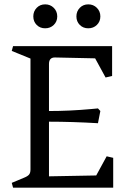

<svg xmlns="http://www.w3.org/2000/svg" viewBox="-20 -862 585 882"><path d="M205 -568V-352Q300 -352 398 -361L430 -364L441 -352L430 -296Q311 -303 205 -303V-52L422 -56L470 -144L500 -137V0H40L34 -22L89 -45Q107 -52 113.5 -60Q120 -68 120 -83V-593L34 -628L40 -650H495V-513L465 -506L417 -594L232 -598Q205 -598 205 -568ZM187.5 -732Q164 -732 148.5 -747.5Q133 -763 133 -786.5Q133 -810 148.5 -826Q164 -842 187.5 -842Q211 -842 227 -826Q243 -810 243 -786.5Q243 -763 227 -747.5Q211 -732 187.5 -732ZM385.5 -732Q362 -732 346.5 -747.5Q331 -763 331 -786.5Q331 -810 346.5 -826Q362 -842 385.5 -842Q409 -842 425 -826Q441 -810 441 -786.5Q441 -763 425 -747.5Q409 -732 385.5 -732Z"/></svg>

Font: Fenix
Style: Regular
Weight: 400
Designer: Fernando Diaz
Foundry: Fernando Diaz
Version: 004.301